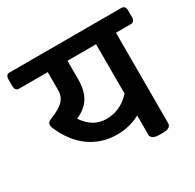

<svg xmlns="http://www.w3.org/2000/svg" viewBox="-171 -784 954 938"><g transform="rotate(-30 306.5 -315.0)"><path d="M644 -602.5V-565.9Q644 -553.2 638.4 -545.7Q632.8 -538.1 622.6 -538.1H538.1V-28.3Q538.1 0 493.2 0H471.7Q449.7 0 437.7 -7.6Q425.8 -15.1 425.8 -28.3V-136.2Q365.7 -104 297.4 -104Q208.5 -104 141.4 -152.6Q74.2 -201.2 35.6 -293.5Q32.7 -302.2 32.7 -308.1Q32.7 -316.9 37.8 -322.8Q43 -328.6 53.2 -332.5Q108.4 -353.5 130.9 -377.4Q153.3 -401.4 153.3 -435.1V-538.1H-8.8Q-19.5 -538.1 -25.1 -545.4Q-30.8 -552.7 -30.8 -565.9V-602.5Q-30.8 -629.9 -8.8 -629.9H622.6Q632.8 -629.9 638.4 -622.8Q644 -615.7 644 -602.5ZM425.8 -538.1H264.6V-432.6Q264.6 -370.6 240.5 -331.3Q216.3 -292 163.6 -269Q192.4 -229 222.2 -212.6Q252 -196.3 289.1 -196.3Q326.2 -196.3 359.6 -210.7Q393.1 -225.1 425.8 -259.3Z"/></g></svg>

Font: Jaldi
Style: Bold
Weight: 400
Designer: Pablo Cosgaya and Nicolas Silva
Foundry: Omnibus-Type
Version: Version 1.007